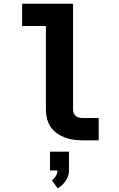

<svg xmlns="http://www.w3.org/2000/svg" viewBox="-20 -755 640 1033"><path d="M427 0Q403 0 378.5 -3Q354 -6 331 -14.5Q308 -23 287.5 -37Q267 -51 253 -71.5Q239 -92 233 -116Q227 -140 227 -165V-615H99V-735H373V-165Q373 -155 377 -145.5Q381 -136 389 -130Q397 -124 407 -122Q417 -120 427 -120H511V0ZM290 258 259 215Q272 206 280.5 192Q289 178 289 162H249V61H351V162Q351 177 346.5 191.5Q342 206 333.5 218Q325 230 314 240.5Q303 251 290 258Z"/></svg>

Font: Iosevka SS04 Heavy Extended
Style: Regular
Weight: 900
Width: 7
Monospace: yes
Designer: Belleve Invis
Foundry: Belleve Invis
Version: Version 19.0.0; ttfautohint (v1.8.4)